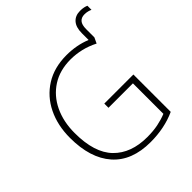

<svg xmlns="http://www.w3.org/2000/svg" viewBox="-232 -1007 1167 1167"><g transform="rotate(-45 351.0 -424.0)"><path d="M648 -858Q667 -858 680.5 -855Q694 -852 702 -848V-813Q694 -817 681 -820.5Q668 -824 652 -824Q625 -824 610.5 -807Q596 -790 596 -753V-682L579 -646Q534 -669 489 -679.5Q444 -690 399 -690Q306 -690 239 -647Q172 -604 136 -528.5Q100 -453 100 -356Q100 -186 178 -106Q256 -26 395 -26Q447 -26 488.5 -34.5Q530 -43 564 -57V-319H354V-355H604V-34Q556 -12 501.5 -1Q447 10 388 10Q227 10 143 -85.5Q59 -181 59 -355Q59 -462 100 -546Q141 -630 217.5 -678Q294 -726 400 -726Q486 -726 560 -696V-754Q560 -805 583.5 -831.5Q607 -858 648 -858Z"/></g></svg>

Font: Noto Sans Disp ExtLt
Style: Regular
Weight: 200
Designer: Monotype Design Team
Foundry: Monotype Imaging Inc.
Version: Version 2.000;GOOG;noto-source:20170915:90ef993387c0